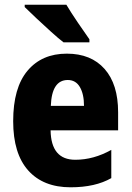

<svg xmlns="http://www.w3.org/2000/svg" viewBox="-20 -786 560 816"><path d="M264 -558Q158 -558 97 -485.5Q36 -413 36 -271Q36 -133 100 -61.5Q164 10 280 10Q385 10 453 -29V-149Q378 -107 300 -107Q197 -107 195 -232H482V-309Q482 -428 424.5 -493Q367 -558 264 -558ZM268 -446Q302 -446 319.5 -416Q337 -386 337 -336H196Q200 -446 268 -446ZM262 -766H85V-756Q103 -738 134 -709Q165 -680 197 -651Q229 -622 250 -606H360V-619Q342 -644 311.5 -689Q281 -734 262 -766Z"/></svg>

Font: Noto Sans Display SemiCondensed Extra
Style: Regular
Weight: 800
Width: 4
Designer: Monotype Design Team
Foundry: Monotype Imaging Inc.
Version: Version 1.900